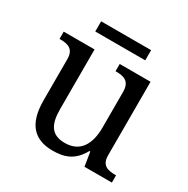

<svg xmlns="http://www.w3.org/2000/svg" viewBox="-156 -815 947 965"><g transform="rotate(30 317.5 -332.5)"><path d="M160 -616H450V-675H160ZM273 10C338 10 394 -6 435 -81H440L453 0H612V-42H609C565 -42 527 -50 527 -109V-536H348V-494H351C396 -494 433 -485 433 -422V-216C433 -119 395 -54 307 -54C226 -54 202 -104 202 -191V-536H23V-494H26C70 -494 108 -485 108 -426V-186C108 -49 167 10 273 10Z"/></g></svg>

Font: Noto Serif Devanagari
Style: Regular
Weight: 400
Designer: Universal Thirst, Indian Type Foundry and the Monotype Design Team
Foundry: Monotype Imaging Inc.
Version: Version 2.004